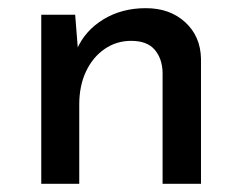

<svg xmlns="http://www.w3.org/2000/svg" viewBox="-20 -450 593 470"><path d="M164 -414 172 -313 168 -329Q188 -375 233 -402.5Q278 -430 337 -430Q396 -430 433.5 -395.5Q471 -361 472 -306V0H378V-273Q377 -307 358.5 -328.5Q340 -350 301 -350Q265 -350 236 -330Q207 -310 190.5 -275Q174 -240 174 -194V0H81V-414Z"/></svg>

Font: Josefin Sans Thin
Style: Regular
Weight: 400
Version: Version 2.000